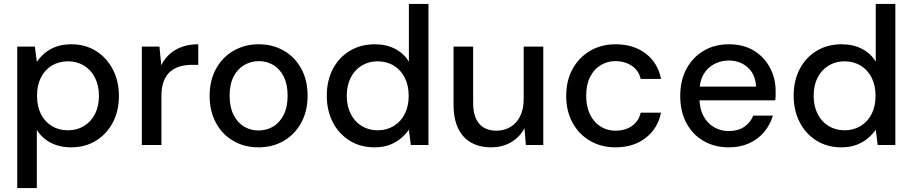

<svg xmlns="http://www.w3.org/2000/svg" viewBox="-20 -740 4658 980"><path d="M68 220V-502H158L168 -424Q184 -448 208 -468.5Q232 -489 265.5 -501.5Q299 -514 344 -514Q416 -514 470.5 -479.5Q525 -445 556 -385.5Q587 -326 587 -250Q587 -174 556 -115Q525 -56 470 -22Q415 12 343 12Q284 12 239 -11.5Q194 -35 168 -77V220ZM327 -75Q373 -75 409 -97Q445 -119 465 -158.5Q485 -198 485 -251Q485 -303 465 -343Q445 -383 409 -405Q373 -427 327 -427Q280 -427 244 -405Q208 -383 188.5 -343.5Q169 -304 169 -251Q169 -198 188.5 -158.5Q208 -119 244 -97Q280 -75 327 -75Z M704 0V-502H794L803 -407Q820 -441 846.5 -464.5Q873 -488 909.5 -501Q946 -514 992 -514V-409H959Q927 -409 899 -401Q871 -393 849.5 -375Q828 -357 816 -326Q804 -295 804 -249V0Z M1299 12Q1228 12 1171.5 -20.5Q1115 -53 1082.5 -112.5Q1050 -172 1050 -251Q1050 -330 1083 -389.5Q1116 -449 1173 -481.5Q1230 -514 1300 -514Q1372 -514 1428.5 -481.5Q1485 -449 1517.5 -390Q1550 -331 1550 -251Q1550 -172 1517 -112.5Q1484 -53 1427.5 -20.5Q1371 12 1299 12ZM1299 -74Q1340 -74 1373.5 -93.5Q1407 -113 1427.5 -153Q1448 -193 1448 -251Q1448 -310 1428 -349.5Q1408 -389 1374.5 -408.5Q1341 -428 1301 -428Q1262 -428 1227.5 -408.5Q1193 -389 1172.5 -349.5Q1152 -310 1152 -251Q1152 -193 1172.5 -153Q1193 -113 1226.5 -93.5Q1260 -74 1299 -74Z M1891 12Q1819 12 1764 -22.5Q1709 -57 1678.5 -116.5Q1648 -176 1648 -252Q1648 -328 1678.5 -387Q1709 -446 1764.5 -480Q1820 -514 1893 -514Q1952 -514 1997 -490.5Q2042 -467 2067 -425V-720H2167V0H2077L2067 -78Q2051 -55 2027 -34.5Q2003 -14 1969.5 -1Q1936 12 1891 12ZM1908 -75Q1954 -75 1990 -97Q2026 -119 2046 -158.5Q2066 -198 2066 -251Q2066 -304 2046 -343.5Q2026 -383 1990 -405Q1954 -427 1907 -427Q1862 -427 1826 -405Q1790 -383 1770 -343.5Q1750 -304 1750 -251Q1750 -199 1770 -159Q1790 -119 1826 -97Q1862 -75 1908 -75Z M2487 12Q2428 12 2385 -12Q2342 -36 2318.5 -84.5Q2295 -133 2295 -206V-502H2395V-216Q2395 -145 2425.5 -109Q2456 -73 2514 -73Q2554 -73 2585.5 -92Q2617 -111 2635 -147Q2653 -183 2653 -235V-502H2753V0H2664L2657 -86Q2634 -41 2589.5 -14.5Q2545 12 2487 12Z M3122 12Q3049 12 2992 -21Q2935 -54 2902.5 -113.5Q2870 -173 2870 -250Q2870 -329 2902.5 -388Q2935 -447 2992 -480.5Q3049 -514 3122 -514Q3214 -514 3276 -466.5Q3338 -419 3354 -337H3250Q3241 -380 3205 -404Q3169 -428 3121 -428Q3081 -428 3047 -408Q3013 -388 2992.5 -348.5Q2972 -309 2972 -251Q2972 -208 2984 -174.5Q2996 -141 3016.5 -118.5Q3037 -96 3064 -84.5Q3091 -73 3121 -73Q3154 -73 3180.5 -83.5Q3207 -94 3225.5 -115Q3244 -136 3250 -165H3354Q3338 -85 3276 -36.5Q3214 12 3122 12Z M3700 12Q3627 12 3571 -20.5Q3515 -53 3483.5 -112Q3452 -171 3452 -250Q3452 -329 3483.5 -388Q3515 -447 3571 -480.5Q3627 -514 3701 -514Q3775 -514 3828 -481.5Q3881 -449 3910 -394.5Q3939 -340 3939 -274Q3939 -264 3939 -252.5Q3939 -241 3937 -228H3525V-298H3839Q3836 -360 3797 -395.5Q3758 -431 3700 -431Q3660 -431 3625.5 -413Q3591 -395 3570.5 -359.5Q3550 -324 3550 -270V-242Q3550 -186 3570.5 -148Q3591 -110 3625 -90.5Q3659 -71 3699 -71Q3747 -71 3778.5 -92.5Q3810 -114 3825 -150H3925Q3911 -103 3880.5 -66.5Q3850 -30 3804.5 -9Q3759 12 3700 12Z M4274 12Q4202 12 4147 -22.5Q4092 -57 4061.5 -116.5Q4031 -176 4031 -252Q4031 -328 4061.5 -387Q4092 -446 4147.5 -480Q4203 -514 4276 -514Q4335 -514 4380 -490.5Q4425 -467 4450 -425V-720H4550V0H4460L4450 -78Q4434 -55 4410 -34.5Q4386 -14 4352.5 -1Q4319 12 4274 12ZM4291 -75Q4337 -75 4373 -97Q4409 -119 4429 -158.5Q4449 -198 4449 -251Q4449 -304 4429 -343.5Q4409 -383 4373 -405Q4337 -427 4290 -427Q4245 -427 4209 -405Q4173 -383 4153 -343.5Q4133 -304 4133 -251Q4133 -199 4153 -159Q4173 -119 4209 -97Q4245 -75 4291 -75Z"/></svg>

Font: DM Sans 16pt Medium
Style: Regular
Weight: 500
Version: Version 4.004;gftools[0.9.30]